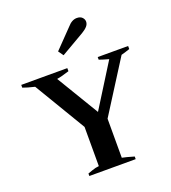

<svg xmlns="http://www.w3.org/2000/svg" viewBox="-171 -1108 1102 1234"><g transform="rotate(-20 380.5 -491.0)"><path d="M311 -821 433 -947Q463 -982 497 -982Q521 -982 533.5 -969Q546 -956 546 -940Q546 -923 533.5 -908.5Q521 -894 496 -879L336 -786ZM226 -17Q232 -19 257 -28Q282 -37 305 -39V-307L95 -658Q44 -670 15 -681V-700H330V-679Q278 -662 245 -657L419 -368L603 -662Q563 -673 538 -682V-700H746V-679Q717 -669 687 -661L462 -306V-39Q485 -35 543 -18V0H226Z"/></g></svg>

Font: Trirong Bold
Style: Regular
Weight: 700
Designer: Katatrad Team
Foundry: CadsonDemak
Version: Version 1.000